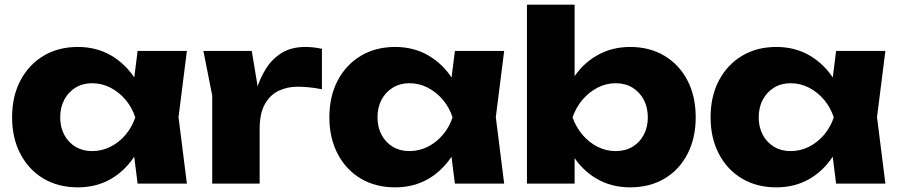

<svg xmlns="http://www.w3.org/2000/svg" viewBox="-20 -790 3871 826"><path d="M572 0 546 -206 573 -285 546 -364 572 -571H784L748 -286L784 0ZM620 -285Q606 -195 564.5 -127Q523 -59 459.5 -21.5Q396 16 315 16Q231 16 167.5 -21.5Q104 -59 68 -127.5Q32 -196 32 -285Q32 -376 68 -444Q104 -512 167.5 -550Q231 -588 315 -588Q396 -588 459.5 -550.5Q523 -513 565 -445.5Q607 -378 620 -285ZM239 -285Q239 -243 256.5 -210Q274 -177 305 -158.5Q336 -140 376 -140Q418 -140 455 -158.5Q492 -177 520 -210Q548 -243 562 -285Q548 -328 520 -361Q492 -394 455 -413Q418 -432 376 -432Q336 -432 305 -413Q274 -394 256.5 -361Q239 -328 239 -285Z M855 -571H1063L1097 -367V0H893V-379ZM1365 -580V-406Q1335 -412 1308.5 -414.5Q1282 -417 1260 -417Q1216 -417 1179 -399.5Q1142 -382 1119.5 -342Q1097 -302 1097 -235L1058 -283Q1066 -345 1082 -399.5Q1098 -454 1125.5 -496.5Q1153 -539 1194 -563.5Q1235 -588 1294 -588Q1311 -588 1329 -586Q1347 -584 1365 -580Z M1937 0 1911 -206 1938 -285 1911 -364 1937 -571H2149L2113 -286L2149 0ZM1985 -285Q1971 -195 1929.5 -127Q1888 -59 1824.5 -21.5Q1761 16 1680 16Q1596 16 1532.5 -21.5Q1469 -59 1433 -127.5Q1397 -196 1397 -285Q1397 -376 1433 -444Q1469 -512 1532.5 -550Q1596 -588 1680 -588Q1761 -588 1824.5 -550.5Q1888 -513 1930 -445.5Q1972 -378 1985 -285ZM1604 -285Q1604 -243 1621.5 -210Q1639 -177 1670 -158.5Q1701 -140 1741 -140Q1783 -140 1820 -158.5Q1857 -177 1885 -210Q1913 -243 1927 -285Q1913 -328 1885 -361Q1857 -394 1820 -413Q1783 -432 1741 -432Q1701 -432 1670 -413Q1639 -394 1621.5 -361Q1604 -328 1604 -285Z M2247 -770H2452V-405L2425 -353V-209L2452 -159V0H2247ZM2386 -285Q2400 -378 2441 -445.5Q2482 -513 2546.5 -550.5Q2611 -588 2691 -588Q2775 -588 2838.5 -550Q2902 -512 2937.5 -444Q2973 -376 2973 -285Q2973 -196 2937.5 -127.5Q2902 -59 2838.5 -21.5Q2775 16 2691 16Q2610 16 2546 -21.5Q2482 -59 2441 -127Q2400 -195 2386 -285ZM2767 -285Q2767 -328 2749.5 -361Q2732 -394 2701 -413Q2670 -432 2629 -432Q2588 -432 2551 -413Q2514 -394 2486 -361Q2458 -328 2443 -285Q2458 -243 2486 -210Q2514 -177 2551 -158.5Q2588 -140 2629 -140Q2670 -140 2701 -158.5Q2732 -177 2749.5 -210Q2767 -243 2767 -285Z M3577 0 3551 -206 3578 -285 3551 -364 3577 -571H3789L3753 -286L3789 0ZM3625 -285Q3611 -195 3569.5 -127Q3528 -59 3464.5 -21.5Q3401 16 3320 16Q3236 16 3172.5 -21.5Q3109 -59 3073 -127.5Q3037 -196 3037 -285Q3037 -376 3073 -444Q3109 -512 3172.5 -550Q3236 -588 3320 -588Q3401 -588 3464.5 -550.5Q3528 -513 3570 -445.5Q3612 -378 3625 -285ZM3244 -285Q3244 -243 3261.5 -210Q3279 -177 3310 -158.5Q3341 -140 3381 -140Q3423 -140 3460 -158.5Q3497 -177 3525 -210Q3553 -243 3567 -285Q3553 -328 3525 -361Q3497 -394 3460 -413Q3423 -432 3381 -432Q3341 -432 3310 -413Q3279 -394 3261.5 -361Q3244 -328 3244 -285Z"/></svg>

Font: Unbounded
Style: Bold
Weight: 700
Designer: Luke Prowse, Jean-Baptiste Morizot, Fátima Lázaro, Florian Runge
Foundry: NaN
Version: Version 1.700